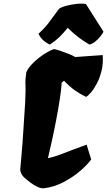

<svg xmlns="http://www.w3.org/2000/svg" viewBox="-20 -1026 589 1056"><path d="M219.2 9.8Q202.6 9.8 183.6 0.5Q164.6 -8.8 147 -22Q129.4 -35.2 117.2 -45.9Q91.3 -68.8 91.3 -93.8Q94.7 -130.9 96.7 -154.3Q98.6 -177.7 100.3 -197Q102.1 -216.3 103.8 -239.7Q105.5 -263.2 107.9 -300.3Q114.7 -395 118.4 -461.9Q122.1 -528.8 119.6 -571.8Q119.1 -578.6 120.6 -594Q122.1 -609.4 124.5 -627.9Q133.8 -650.9 158.9 -676.5Q184.1 -702.1 215.8 -723.9Q247.6 -745.6 277.3 -756.3Q291.5 -753.4 314 -745.8Q336.4 -738.3 358.6 -729.2Q380.9 -720.2 394 -712.4L544.9 -723.1Q548.3 -676.8 538.6 -637Q528.8 -597.2 512.7 -566.7Q496.6 -536.1 480 -517.1Q463.4 -498 453.1 -493.2Q421.9 -507.8 392.3 -528.8Q362.8 -549.8 332 -582L319.3 -571.3Q317.4 -535.6 308.8 -480.2Q300.3 -424.8 288.6 -363.8Q276.9 -302.7 264.6 -247.6Q252.4 -192.4 243.7 -156.2Q272.9 -160.6 329.6 -182.9Q386.2 -205.1 456.5 -230.5L481.4 -148.9Q461.4 -120.6 421.1 -85.9Q380.9 -51.3 328.4 -23.9Q275.9 3.4 219.2 9.8ZM254.4 -780.8Q208.5 -802.2 191.9 -840.3Q228 -873.5 253.4 -908Q278.8 -942.4 303.7 -976.6Q316.4 -986.8 344 -994.1Q371.6 -1001.5 401.9 -1004.6Q432.1 -1007.8 452.6 -1003.9L549.3 -851.6Q543.9 -840.8 532 -825.7Q520 -810.5 504.6 -797.9Q489.3 -785.2 472.2 -780.8Q438 -800.8 411.9 -820.6Q385.7 -840.3 352.5 -873Q326.7 -841.3 305.9 -821.3Q285.2 -801.3 254.4 -780.8Z"/></svg>

Font: Fruktur
Style: Italic
Weight: 400
Italic angle: -8°
Designer: Viktoriya Grabowska, Eben Sorkin
Foundry: Viktoriya Grabowska
Version: Version 1.008; ttfautohint (v1.8.4.7-5d5b)